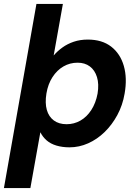

<svg xmlns="http://www.w3.org/2000/svg" viewBox="-36 -740 708 980"><path d="M-16 220 150 -720H285L238 -457Q257 -479 282.5 -497.5Q308 -516 340.5 -527Q373 -538 412 -538Q485 -538 531.5 -502Q578 -466 596 -403.5Q614 -341 600 -262Q590 -203 563 -153Q536 -103 498 -66Q460 -29 414 -8.5Q368 12 319 12Q282 12 252 3Q222 -6 202 -23.5Q182 -41 170 -65L119 220ZM304 -106Q342 -106 374.5 -124.5Q407 -143 430 -178.5Q453 -214 462 -262Q470 -311 459 -346.5Q448 -382 422.5 -401Q397 -420 360 -420Q321 -420 288 -401Q255 -382 232 -346.5Q209 -311 201 -263Q193 -214 203 -179Q213 -144 239 -125Q265 -106 304 -106Z"/></svg>

Font: DM Sans 9pt
Style: Bold Italic
Weight: 700
Italic angle: -10°
Version: Version 4.004;gftools[0.9.30]